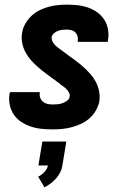

<svg xmlns="http://www.w3.org/2000/svg" viewBox="-20 -548 540 825"><path d="M206 8Q182 8 158 5.5Q134 3 112 -4.5Q90 -12 71 -24.5Q52 -37 39.5 -55.5Q27 -74 22 -97Q17 -120 21 -145Q22 -147 22 -148.5Q22 -150 23 -152H152Q152 -152 151.5 -151Q151 -150 151 -150Q149 -138 153 -127.5Q157 -117 165 -110.5Q173 -104 184 -101.5Q195 -99 206 -99Q217 -99 227.5 -100Q238 -101 248 -104.5Q258 -108 268 -115Q278 -122 279 -132Q281 -141 277 -149Q273 -157 267 -163.5Q261 -170 254 -175Q247 -180 240 -185L239 -186V-187Q232 -192 225 -197Q218 -202 212 -207L210 -208Q194 -220 177 -232.5Q160 -245 144 -259Q128 -273 114 -288.5Q100 -304 90 -322.5Q80 -341 75.5 -362.5Q71 -384 75 -407Q78 -427 88.5 -445.5Q99 -464 114.5 -479Q130 -494 149 -503.5Q168 -513 188 -518.5Q208 -524 228 -526Q248 -528 267 -528Q291 -528 314 -525.5Q337 -523 358.5 -515.5Q380 -508 398 -495Q416 -482 428 -463.5Q440 -445 444 -422Q448 -399 444 -376Q444 -374 443.5 -372Q443 -370 443 -368H314Q314 -368 314 -369Q314 -370 314 -370Q316 -381 313.5 -391Q311 -401 304.5 -408Q298 -415 288 -418Q278 -421 267 -421Q258 -421 248.5 -420Q239 -419 229.5 -415.5Q220 -412 212 -405Q204 -398 202 -389Q201 -379 205 -371Q209 -363 214.5 -356.5Q220 -350 227 -345Q234 -340 241 -334.5Q248 -329 255 -324Q262 -319 269 -314L271 -312Q288 -300 305 -287.5Q322 -275 337.5 -261Q353 -247 367 -231.5Q381 -216 391 -197.5Q401 -179 405.5 -157.5Q410 -136 407 -113Q403 -93 392 -73.5Q381 -54 364.5 -39.5Q348 -25 328.5 -16Q309 -7 288.5 -1.5Q268 4 247.5 6Q227 8 206 8ZM171 257 144 211Q159 204 171 191Q183 178 186 163H145L162 60H265L248 163Q246 178 239 192Q232 206 221.5 218Q211 230 198 240Q185 250 171 257Z"/></svg>

Font: Iosevka SS04 Heavy Oblique
Style: Regular
Weight: 900
Italic angle: -9°
Monospace: yes
Designer: Belleve Invis
Foundry: Belleve Invis
Version: Version 19.0.0; ttfautohint (v1.8.4)